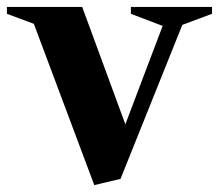

<svg xmlns="http://www.w3.org/2000/svg" viewBox="-75 -520 634 556"><path d="M198 16 23 -451 -55 -480V-500H163L288 -160L396 -445L304 -480V-500H539V-480L453 -448L274 -2Z"/></svg>

Font: Wittgenstein
Style: Bold
Weight: 700
Designer: Jörg Drees
Foundry: Jörg Drees
Version: Version 1.303; ttfautohint (v1.8.4.7-5d5b)